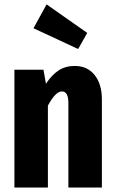

<svg xmlns="http://www.w3.org/2000/svg" viewBox="-20 -845 520 865"><path d="M373 -696.8 332 -624 130.9 -717.8 189.9 -825.2ZM316.9 -547.9Q373.5 -547.9 406.2 -507.1Q439 -466.3 439 -397V0H288.1V-380.9Q288.1 -433.1 258.8 -433.1Q230 -433.1 195.8 -369.1V0H44.9V-530.8H175.8L187 -467.8Q213.9 -508.3 244.6 -528.1Q275.4 -547.9 316.9 -547.9Z"/></svg>

Font: Fira Sans Compressed
Style: Bold
Weight: 700
Width: 1
Designer: Carrois Corporate & Edenspiekermann AG
Foundry: Carrois Corporate GbR & Edenspiekermann AG
Version: Version 4.203;PS 004.203;hotconv 1.0.88;makeotf.lib2.5.64775